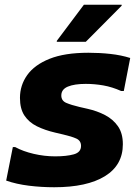

<svg xmlns="http://www.w3.org/2000/svg" viewBox="-20 -780 588 808"><path d="M34 -161H44Q77 -143 122 -132.5Q167 -122 212 -122Q260 -122 290.5 -130.5Q321 -139 321 -166Q321 -188 301 -197Q281 -206 246 -214L212 -222Q169 -232 135.5 -248.5Q102 -265 83 -293.5Q64 -322 64 -368Q64 -421 94.5 -464Q125 -507 188.5 -532.5Q252 -558 352 -558Q400 -558 445 -553Q490 -548 528 -536L501 -397H490Q452 -414 415 -420.5Q378 -427 341 -427Q293 -427 265.5 -415.5Q238 -404 238 -378Q238 -356 259 -347Q280 -338 314 -330L349 -322Q389 -313 422.5 -295.5Q456 -278 476.5 -248.5Q497 -219 497 -173Q497 -85 421.5 -38.5Q346 8 208 8Q154 8 101.5 1.5Q49 -5 6 -20ZM219 -604V-608L333 -760H492V-756L341 -604Z"/></svg>

Font: Kufam
Style: Bold Italic
Weight: 700
Italic angle: -11°
Designer: Artur Schmal
Foundry: Original Type
Version: Version 1.301; ttfautohint (v1.8.3)